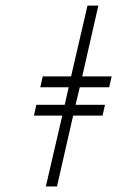

<svg xmlns="http://www.w3.org/2000/svg" viewBox="-20 -672 422 691"><path d="M185.1 -1H145L204.1 -255.9H102.1L110.8 -294.9H212.9L227.1 -357.9H125L133.8 -397H235.8L294.9 -651.9H334L275.9 -397H381.8L373 -357.9H267.1L252 -294.9H357.9L349.1 -255.9H243.2Z"/></svg>

Font: Common Serif Medium
Style: Italic
Weight: 500
Italic angle: -12°
Designer: Philipp H. Poll, Khaled Hosny
Foundry: Stefan Peev, Context Ltd.
Version: Version 1.026